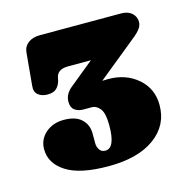

<svg xmlns="http://www.w3.org/2000/svg" viewBox="-69 -765 506 526"><g transform="rotate(-15 183.5 -502.0)"><path d="M355.5 -430.5Q355.5 -373 308.5 -338.8Q261.5 -304.5 178 -304.5Q96.5 -304.5 57.5 -329.8Q18.5 -355 18.5 -395Q18.5 -422.5 39.2 -440.8Q60 -459 91 -459Q124.5 -459 141.2 -443.2Q158 -427.5 158 -402.5V-375Q158 -364.5 163.5 -356.2Q169 -348 180 -348Q208 -348 208 -412Q208 -447 197.8 -459.8Q187.5 -472.5 175 -472.5H151Q136 -472.5 126.2 -479.8Q116.5 -487 116.5 -503.5Q116.5 -525.5 137.5 -542L205.5 -597.5H140.5Q110.5 -597.5 106 -575L104 -565.5Q100.5 -553 92 -545.2Q83.5 -537.5 67 -537.5Q51 -537.5 40.5 -545.8Q30 -554 32 -571.5L40.5 -664Q42 -680.5 54.8 -690.2Q67.5 -700 89 -700H318.5Q338 -700 349 -690Q360 -680 360 -665Q360 -653.5 350.8 -642.8Q341.5 -632 322.5 -617.5L221 -535Q228.5 -535.5 238 -535.5Q288 -535.5 321.8 -506.2Q355.5 -477 355.5 -430.5Z"/></g></svg>

Font: Fraunces 72pt SuperSoft Black
Style: Regular
Weight: 900
Version: Version 1.000;[0bf87f6ff]